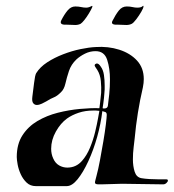

<svg xmlns="http://www.w3.org/2000/svg" viewBox="-20 -627 591 653"><path d="M102 6Q83 6 70.5 -6Q58 -18 50.5 -34.5Q43 -51 40 -67.5Q37 -84 37 -93Q37 -137 56.5 -167Q76 -197 107.5 -215.5Q139 -234 176.5 -243.5Q214 -253 251.5 -256.5Q289 -260 318 -259Q318 -259 320.5 -278Q323 -297 324 -311Q325 -329 323 -351Q321 -373 311 -389Q309 -392 304 -399.5Q299 -407 306 -410Q307 -411 310 -411Q316 -411 323 -400Q331 -389 333.5 -372Q336 -355 336 -336Q336 -329 336 -323Q336 -317 335 -310Q334 -294 331.5 -276.5Q329 -259 329 -259Q331 -258 334 -258Q346 -258 347 -268Q349 -282 351.5 -306.5Q354 -331 354 -357Q354 -394 344.5 -423.5Q335 -453 305 -453Q286 -453 269 -444.5Q252 -436 240 -425Q222 -408 214.5 -385.5Q207 -363 202.5 -343Q198 -323 187 -313Q174 -300 163.5 -296Q153 -292 137 -282Q132 -279 122.5 -274.5Q113 -270 105 -270Q98 -270 93 -276Q88 -282 90 -298Q93 -320 96 -345.5Q99 -371 103 -378Q116 -399 140.5 -415Q165 -431 195 -442.5Q225 -454 254 -460Q283 -466 305 -467Q348 -470 385.5 -458Q423 -446 446 -421Q469 -396 469 -358Q469 -345 466 -330Q456 -287 449 -243.5Q442 -200 438 -156Q437 -146 434.5 -126Q432 -106 432 -85Q432 -62 438 -43Q444 -24 461 -21Q472 -19 489 -18Q506 -17 521.5 -17Q537 -17 545 -17H546Q551 -17 551 -13Q551 -9 546 -4.5Q541 0 535 0Q500 0 465 -1Q430 -2 395 -2Q378 -2 360.5 -1Q343 0 325 0H315Q303 0 303 -6Q303 -9 304.5 -14.5Q306 -20 308 -28Q314 -50 320 -82Q326 -114 331.5 -146.5Q337 -179 340 -203.5Q343 -228 343 -235V-237Q343 -244 338 -246Q333 -248 328 -249Q323 -206 310.5 -161.5Q298 -117 280.5 -79Q263 -41 244 -17.5Q225 6 207 6ZM209 -57Q239 -57 259 -80Q275 -98 286 -124.5Q297 -151 303.5 -178Q310 -205 313.5 -225Q317 -245 318 -250Q312 -251 306.5 -251Q301 -251 296 -251Q270 -251 247.5 -243.5Q225 -236 208 -224Q186 -208 170 -179.5Q154 -151 154 -121Q154 -103 161 -88Q168 -72 181 -64.5Q194 -57 209 -57ZM236 -542Q229 -542 222.5 -542.5Q216 -543 209 -543H202Q182 -543 188 -557Q198 -577 209.5 -591Q221 -605 236 -605Q247 -605 256 -603Q265 -601 273 -601Q279 -601 284 -603Q289 -605 291 -606Q293 -608 294 -606.5Q295 -605 293 -601Q290 -594 282.5 -581.5Q275 -569 267 -559Q259 -549 254 -546Q246 -542 236 -542ZM410 -542Q403 -542 396.5 -542.5Q390 -543 383 -543H376Q355 -543 363 -557Q373 -577 384 -591Q395 -605 411 -605Q422 -605 430.5 -603Q439 -601 447 -601Q460 -601 465 -606Q468 -609 468 -605Q468 -600 460.5 -587Q453 -574 443.5 -561.5Q434 -549 428 -546Q420 -542 410 -542Z"/></svg>

Font: Tapestry
Style: Regular
Weight: 400
Designer: Robert E. Leuschke
Foundry: Robert E. Leuschke
Version: Version 1.010; ttfautohint (v1.8.4.7-5d5b)